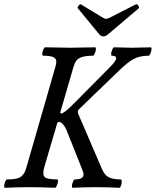

<svg xmlns="http://www.w3.org/2000/svg" viewBox="-26 -894 744 917"><path d="M467.8 -720.2Q456.5 -720.2 448.2 -730L346.2 -854Q342.3 -857.9 349.4 -866.9Q356.4 -876 360.8 -873L465.8 -809.1Q474.1 -804.2 481 -804.2Q487.3 -804.2 497.1 -809.1L622.1 -873Q628.4 -876.5 634.5 -867.2Q640.6 -857.9 636.2 -854L488.8 -729Q477.1 -720.2 467.8 -720.2ZM-2.9 2.9Q-6.8 1.5 -6.1 -7.3Q-5.4 -16.1 -1 -26.6Q3.4 -37.1 7.8 -37.1Q33.2 -37.1 49.6 -40.3Q65.9 -43.5 75.7 -51.5Q85.4 -59.6 90.3 -68.8Q95.2 -78.1 100.1 -94.2L237.8 -571.8Q243.7 -590.8 242.7 -603.3Q241.7 -615.7 227.1 -621.8Q212.4 -627.9 179.2 -627.9Q175.3 -629.4 175.8 -638.2Q176.3 -647 180.9 -657.5Q185.5 -668 189.9 -668Q270 -666 309.1 -666Q349.1 -666 429.2 -668Q432.6 -666.5 431.9 -657.7Q431.2 -648.9 426.5 -638.4Q421.9 -627.9 418 -627.9Q383.8 -627.9 364.7 -621.3Q345.7 -614.7 338.1 -604Q330.6 -593.3 324.2 -571.8L263.2 -361.8Q259.8 -352.1 267.1 -352.1Q279.3 -352.1 323.2 -396L499 -573.2Q528.8 -603 528.8 -616.2Q528.8 -627.9 507.8 -627.9Q503.9 -629.4 504.9 -638.2Q505.9 -647 510.3 -657.5Q514.6 -668 519 -668Q576.7 -666 606.9 -666Q635.3 -666 694.8 -668Q698.2 -666.5 697.5 -657.7Q696.8 -648.9 692.4 -638.4Q688 -627.9 684.1 -627.9Q642.1 -627.9 613.5 -612.8Q585 -597.7 543.9 -558.1L351.1 -372.1Q342.3 -363.3 348.1 -349.1L460.9 -86.9Q473.6 -57.1 493.9 -47.1Q514.2 -37.1 550.8 -37.1Q555.2 -35.6 555.4 -26.9Q555.7 -18.1 552 -7.6Q548.3 2.9 543.9 2.9Q488.3 0 432.1 0Q376.5 0 320.8 2.9Q316.9 1.5 317.6 -7.3Q318.4 -16.1 322.8 -26.6Q327.1 -37.1 331.1 -37.1Q373 -37.1 373 -61Q373 -70.3 362.8 -94.2L293.9 -267.1Q287.1 -285.6 275.9 -298.8Q264.6 -312 254.9 -312Q249 -312 246.1 -301.8L185.1 -94.2Q175.8 -61.5 186.8 -49.3Q197.8 -37.1 248 -37.1Q252 -35.6 251 -26.9Q250 -18.1 245.4 -7.6Q240.7 2.9 236.8 2.9Q176.8 0 117.2 0Q57.1 0 -2.9 2.9Z"/></svg>

Font: Junicode SmCond Medium
Style: Italic
Weight: 500
Width: 4
Italic angle: -11°
Designer: Peter S. Baker
Version: Version 2.206